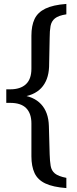

<svg xmlns="http://www.w3.org/2000/svg" viewBox="-20 -761 390 978"><path d="M12 -260V-306H32Q84 -306 112 -332Q140 -358 140 -411V-579Q140 -630 156 -664Q172 -698 211 -717Q250 -736 318 -741V-688Q278 -682 260 -667.5Q242 -653 237.5 -628.5Q233 -604 233 -568L230 -420Q227 -352 190 -312.5Q153 -273 81 -266ZM318 197Q250 192 211 173.5Q172 155 156 120.5Q140 86 140 35V-132Q140 -183 113.5 -210Q87 -237 32 -237H12V-284L82 -277Q151 -271 189 -230.5Q227 -190 229 -119L233 25Q234 59 238 83.5Q242 108 259.5 122.5Q277 137 318 145Z"/></svg>

Font: Piazzolla 24pt SemiBold
Style: Regular
Weight: 600
Designer: Juan Pablo del Peral
Foundry: Huerta Tipografica
Version: Version 2.005